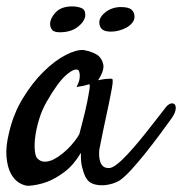

<svg xmlns="http://www.w3.org/2000/svg" viewBox="-35 -568 571 602"><path d="M501 -194.3Q487.3 -174.8 465.8 -146Q444.3 -117.2 421.4 -88.4Q398.4 -59.6 376.5 -35.6Q354.5 -11.7 339.8 -2Q330.1 3.9 317.4 7.8Q304.7 11.7 291.5 12.7Q278.3 13.7 266.6 11.2Q254.9 8.8 246.1 2.9Q237.3 -3.9 231.4 -16.6Q226.6 -27.3 222.2 -44.9Q217.8 -62.5 218.8 -88.9Q195.3 -49.8 167 -28.8Q138.7 -7.8 113.3 2Q84 12.7 54.7 14.6Q41 14.6 25.4 5.4Q9.8 -3.9 -1 -23.9Q-11.7 -43.9 -14.6 -75.7Q-17.6 -107.4 -6.8 -151.4Q6.8 -210.9 36.6 -259.8Q66.4 -308.6 101.6 -343.3Q136.7 -377.9 170.9 -395.5Q205.1 -413.1 227.5 -411.1Q253.9 -406.2 270.5 -395.5Q284.2 -385.7 288.6 -366.7Q293 -347.7 272.5 -316.4Q286.1 -319.3 295.4 -320.3Q304.7 -321.3 309.6 -321.3Q315.4 -321.3 317.4 -320.3Q318.4 -318.4 318.4 -312Q318.4 -305.7 315.4 -289.1Q312.5 -272.5 306.6 -244.1Q300.8 -215.8 291 -170.9Q289.1 -162.1 287.6 -154.8Q286.1 -147.5 284.7 -140.1Q283.2 -132.8 281.2 -123Q279.3 -113.3 276.4 -98.6Q275.4 -89.8 275.9 -79.6Q276.4 -69.3 279.3 -60.5Q282.2 -51.8 288.6 -46.4Q294.9 -41 306.6 -41Q316.4 -41 332 -53.2Q347.7 -65.4 365.2 -84.5Q382.8 -103.5 401.9 -126.5Q420.9 -149.4 437.5 -170.9Q454.1 -192.4 467.3 -209Q480.5 -225.6 486.3 -233.4Q494.1 -242.2 502 -243.7Q509.8 -245.1 513.7 -239.3Q517.6 -233.4 515.1 -221.7Q512.7 -210 501 -194.3ZM214.8 -151.4Q219.7 -170.9 226.6 -197.3Q233.4 -223.6 238.3 -248Q243.2 -272.5 245.6 -288.6Q248 -304.7 244.1 -303.7Q239.3 -302.7 233.4 -300.8Q228.5 -298.8 220.7 -297.9Q212.9 -296.9 205.1 -294.9Q212.9 -310.5 214.4 -320.8Q215.8 -331.1 214.8 -336.9Q213.9 -343.8 210.9 -347.7Q200.2 -356.4 173.3 -333.5Q146.5 -310.5 111.3 -249Q96.7 -223.6 87.9 -194.8Q79.1 -166 75.7 -140.6Q72.3 -115.2 74.2 -96.2Q76.2 -77.1 82 -71.3Q92.8 -60.5 106.4 -61Q120.1 -61.5 134.3 -68.8Q148.4 -76.2 162.6 -87.9Q176.8 -99.6 188 -112.3Q199.2 -125 206.5 -135.7Q213.9 -146.5 214.8 -151.4ZM313.5 -468.8Q293 -468.8 284.7 -476.6Q276.4 -484.4 276.4 -498Q276.4 -506.8 282.2 -515.6Q288.1 -524.4 297.4 -531.2Q306.6 -538.1 318.8 -542Q331.1 -545.9 343.8 -545.9Q368.2 -545.9 377.4 -537.6Q386.7 -529.3 386.7 -515.6Q386.7 -504.9 379.4 -496.1Q372.1 -487.3 361.3 -481.4Q350.6 -475.6 337.9 -472.2Q325.2 -468.8 313.5 -468.8ZM232.4 -521.5Q232.4 -502.9 210.4 -484.9Q188.5 -466.8 152.3 -466.8Q133.8 -466.8 127.9 -475.1Q122.1 -483.4 122.1 -492.2Q122.1 -510.7 139.6 -529.3Q157.2 -547.9 191.4 -547.9Q207 -547.9 219.7 -543Q232.4 -538.1 232.4 -521.5Z"/></svg>

Font: Satisfy
Style: Regular
Weight: 400
Designer: Font Diner, Inc
Foundry: Font Diner, Inc
Version: Version 1.000